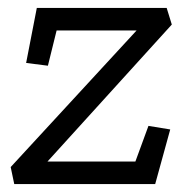

<svg xmlns="http://www.w3.org/2000/svg" viewBox="-20 -465 488 485"><path d="M372 0H16L7 -43L325 -388H123L101 -299L46 -306L73 -445H401L414 -403L100 -57H322L355 -147L410 -138Z"/></svg>

Font: Zilla Slab
Style: Italic
Weight: 400
Italic angle: -6°
Designer: Typotheque.com
Foundry: Typotheque type foundry
Version: Version 1.1; 2017; ttfautohint (v1.6)